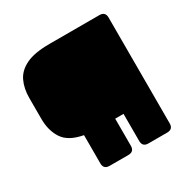

<svg xmlns="http://www.w3.org/2000/svg" viewBox="-162 -870 1005 1019"><g transform="rotate(-30 341.0 -360.0)"><path d="M462 0Q426 0 426 -36V-202H375V-36Q375 0 339 0H224Q188 0 188 -36V-209Q101 -225 68 -275Q35 -325 35 -397V-525Q35 -583 56 -627Q77 -671 128.5 -695.5Q180 -720 271 -720H577Q613 -720 613 -684V-36Q613 0 577 0Z"/></g></svg>

Font: Bungee Tint
Style: Regular
Weight: 400
Designer: David Jonathan Ross
Foundry: David Jonathan Ross
Version: Version 2.001